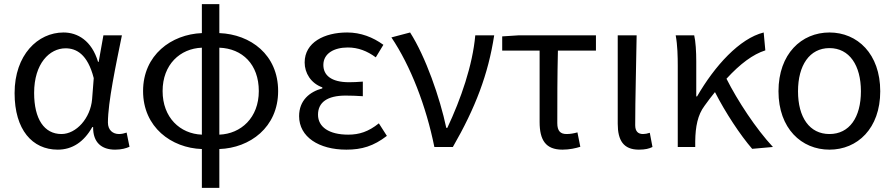

<svg xmlns="http://www.w3.org/2000/svg" viewBox="-20 -715 4353 934"><path d="M261 13C331 13 388 -24 429 -97H433C432 -21 475 13 540 13C572 13 594 6 610 -1L596 -70C585 -66 571 -63 559 -63C529 -63 505 -82 505 -119C505 -218 544 -400 573 -543H483L460 -414H457C426 -518 357 -557 289 -557C164 -557 51 -448 51 -262C51 -84 137 13 261 13ZM279 -63C195 -63 146 -136 146 -263C146 -406 221 -480 299 -480C350 -480 406 -453 436 -335L428 -232C420 -140 351 -63 279 -63Z M1047 -483C1159 -479 1239 -402 1239 -272C1239 -142 1152 -64 1047 -60ZM962 -60C856 -64 771 -143 771 -272C771 -401 856 -479 962 -483ZM1047 -695H962V-554C814 -548 676 -448 676 -272C676 -96 814 5 962 10V199H1047V10C1195 5 1333 -95 1333 -272C1333 -449 1199 -548 1047 -554Z M1665 13C1740 13 1797 -4 1862 -54L1823 -115C1772 -74 1727 -60 1674 -60C1581 -60 1527 -97 1527 -157C1527 -217 1572 -250 1661 -250C1688 -250 1714 -249 1745 -247V-318C1719 -316 1699 -315 1678 -315C1590 -315 1553 -350 1553 -399C1553 -455 1605 -484 1672 -484C1722 -484 1766 -467 1808 -436L1845 -497C1794 -534 1735 -557 1669 -557C1558 -557 1462 -509 1462 -411C1462 -360 1492 -310 1548 -290V-285C1487 -269 1435 -227 1435 -150C1435 -49 1531 13 1665 13Z M2093 0H2183C2293 -191 2355 -354 2384 -543H2292C2279 -397 2222 -233 2156 -93H2151C2120 -240 2050 -440 1975 -557L1884 -533C1977 -395 2053 -199 2093 0Z M2716 13C2750 13 2781 6 2803 -1L2789 -71C2771 -66 2754 -63 2736 -63C2706 -63 2691 -78 2691 -116C2691 -226 2691 -346 2694 -469H2879V-543H2501L2423 -538V-469H2605V-122C2605 -34 2634 13 2716 13Z M3088 13C3119 13 3138 8 3154 0L3141 -69C3129 -65 3118 -63 3108 -63C3085 -63 3070 -75 3070 -106C3070 -237 3075 -396 3077 -543H2985V-113C2985 -32 3013 13 3088 13Z M3740 0C3657 -89 3568 -225 3514 -332C3581 -405 3643 -451 3703 -470L3695 -557C3578 -528 3457 -395 3371 -246H3367V-416C3367 -464 3364 -514 3357 -543H3267C3276 -495 3277 -438 3277 -394V0H3362V-28C3363 -99 3374 -156 3407 -200C3424 -224 3441 -246 3458 -267C3509 -167 3581 -58 3639 9Z M4015 13C4151 13 4262 -90 4262 -271C4262 -453 4151 -557 4015 -557C3879 -557 3767 -453 3767 -271C3767 -90 3879 13 4015 13ZM4015 -63C3918 -63 3862 -144 3862 -271C3862 -397 3918 -481 4015 -481C4112 -481 4168 -397 4168 -271C4168 -144 4112 -63 4015 -63Z"/></svg>

Font: Noto Sans Mono CJK SC Regular
Style: Regular
Weight: 400
Designer: Ryoko NISHIZUKA (kana & ideographs); Paul D. Hunt (Latin, Greek & Cyrillic); Wenlong ZHANG (bopomofo); Sandoll Communica
Foundry: Adobe Systems Incorporated
Version: Version 1.005;PS 1.005;hotconv 1.0.96;makeotf.lib2.5.65012